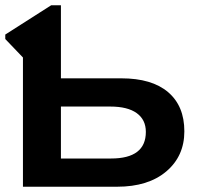

<svg xmlns="http://www.w3.org/2000/svg" viewBox="-20 -708 759 728"><path d="M679 -210Q679 -116 610.5 -58Q542 0 424 0H67V-490L0 -560V-577L174 -688H211V-411H440Q556 -411 617.5 -358.5Q679 -306 679 -210ZM533 -208Q533 -254 498.5 -279Q464 -304 398 -304H211V-107H401Q533 -107 533 -208Z"/></svg>

Font: Libra Sans
Style: Bold
Weight: 700
Foundry: Context Ltd
Version: Version 1.000